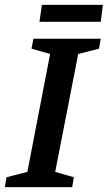

<svg xmlns="http://www.w3.org/2000/svg" viewBox="-33 -773 445 793"><path d="M-13 0 -6 -41 80 -63 174 -550 97 -572 105 -613H383L376 -572L290 -550L195 -63L272 -41L265 0ZM130 -683 140 -753H392L383 -683Z"/></svg>

Font: Manuale SemiBold
Style: Italic
Weight: 600
Italic angle: -11°
Designer: Eduardo Tunni / Pablo Cosgaya
Foundry: Eduardo Tunni / Pablo Cosgaya
Version: Version 1.002